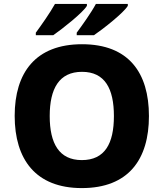

<svg xmlns="http://www.w3.org/2000/svg" viewBox="-20 -951 836 981"><path d="M633 -921V-931H470C446 -886 400 -822 372 -784V-771H460C511 -806 612 -886 633 -921ZM424 -921V-931H261C236 -886 191 -822 163 -784V-771H252C302 -806 403 -886 424 -921ZM741 -358C741 -580 637 -725 399 -725C162 -725 55 -580 55 -359C55 -137 162 10 398 10C637 10 741 -137 741 -358ZM234 -358C234 -498 282 -584 399 -584C516 -584 562 -498 562 -358C562 -218 516 -133 398 -133C282 -133 234 -218 234 -358Z"/></svg>

Font: Noto Sans Bengali UI ExtraBold
Style: Regular
Weight: 800
Designer: Jelle Bosma - Monotype Design Team
Foundry: Monotype Imaging Inc.
Version: Version 2.003